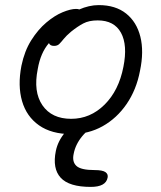

<svg xmlns="http://www.w3.org/2000/svg" viewBox="-20 -514 631 753"><path d="M260 12Q182 12 133 -22.5Q84 -57 66.5 -117.5Q49 -178 64 -256Q76 -314 102.5 -356Q129 -398 161.5 -425.5Q194 -453 225.5 -466Q257 -479 278 -479Q286 -479 291 -477Q309 -485 328.5 -489.5Q348 -494 367 -494Q433 -494 474.5 -461Q516 -428 530.5 -370Q545 -312 529 -236Q515 -162 476.5 -106Q438 -50 382.5 -19Q327 12 260 12ZM128 -243Q110 -154 146.5 -101Q183 -48 259 -48Q334 -48 390 -103.5Q446 -159 464 -252Q481 -337 454.5 -385.5Q428 -434 363 -434Q329 -434 306.5 -422Q284 -410 259 -390Q240 -374 230 -361.5Q220 -349 212.5 -341.5Q205 -334 192 -334Q176 -334 172 -345Q139 -307 128 -243ZM336 219Q251 219 218 183Q185 147 199 78Q207 39 235.5 5Q264 -29 303.5 -50Q343 -71 385 -71Q405 -71 402 -53Q400 -46 394.5 -41Q389 -36 372 -29Q330 -13 303 19.5Q276 52 269 89Q262 120 279.5 136.5Q297 153 351 153Q382 153 393.5 161Q405 169 402 183Q395 219 336 219Z"/></svg>

Font: Shantell Sans Normal
Style: Italic
Weight: 300
Italic angle: -11.31°
Designer: Stephen Nixon, Anya Danilova, Shantell Martin
Foundry: Arrow Type
Version: Version 1.008;[a672d596b]